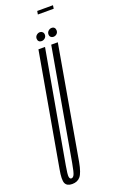

<svg xmlns="http://www.w3.org/2000/svg" viewBox="-189 -897 581 945"><g transform="rotate(-20 101.5 -424.0)"><path d="M15 5Q43 5 58.2 -13.2Q73.5 -31.5 83.5 -85.5L186.5 -675H152L49.5 -91.5Q41.5 -46.5 35.5 -34.5Q29.5 -22.5 20.5 -22.5Q12 -22.5 10 -34.5Q8 -46.5 16 -91.5L119.5 -675H85L-19 -85.5Q-29 -31.5 -20.5 -13.2Q-12 5 15 5ZM114 -707.5Q123.5 -707.5 131.5 -714.2Q139.5 -721 139.5 -732Q139.5 -741 133.8 -746.5Q128 -752 120 -752Q110.5 -752 102.5 -745Q94.5 -738 94.5 -727Q94.5 -718 99.8 -712.8Q105 -707.5 114 -707.5ZM175.5 -707.5Q186 -707.5 193.5 -714.2Q201 -721 201 -732Q201 -741 196 -746.5Q191 -752 181.5 -752Q172.5 -752 164.5 -745Q156.5 -738 156.5 -727Q156.5 -718 162 -712.8Q167.5 -707.5 175.5 -707.5ZM141 -837H224L226.5 -854.5H144Z"/></g></svg>

Font: Anybody UltraCondensed ExtraLight
Style: Italic
Weight: 250
Width: 1
Italic angle: -10°
Version: Version 1.113;gftools[0.9.25]